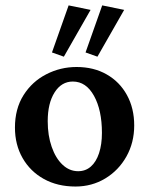

<svg xmlns="http://www.w3.org/2000/svg" viewBox="-20 -681 552 709"><path d="M258.8 7.8Q192.4 7.8 142.1 -20Q91.8 -47.9 63.5 -97.2Q35.2 -146.5 35.2 -210Q35.2 -279.3 66.9 -329.6Q98.6 -379.9 150.9 -406.7Q203.1 -433.6 262.7 -433.6Q326.2 -433.6 374 -406.2Q421.9 -378.9 448.7 -330.1Q475.6 -281.2 475.6 -217.8Q475.6 -154.3 446.8 -103Q418 -51.8 368.7 -22Q319.3 7.8 258.8 7.8ZM268.6 -48.8Q295.9 -48.8 315.4 -65.9Q335 -83 345.7 -115.2Q356.4 -147.5 356.4 -190.4Q356.4 -274.4 327.1 -327.1Q297.9 -379.9 249 -379.9Q207 -379.9 181.6 -339.8Q156.2 -299.8 156.2 -233.4Q156.2 -180.7 170.9 -138.7Q185.5 -96.7 210.9 -72.8Q236.3 -48.8 268.6 -48.8ZM339.8 -471.7 295.9 -487.3 357.4 -661.1 438.5 -644.5ZM215.8 -471.7 171.9 -487.3 233.4 -661.1 314.5 -644.5Z"/></svg>

Font: Crimson Pro SemiBold
Style: Regular
Weight: 600
Designer: Jacques Le Bailly
Foundry: Baron von Fonthausen
Version: Version 1.003